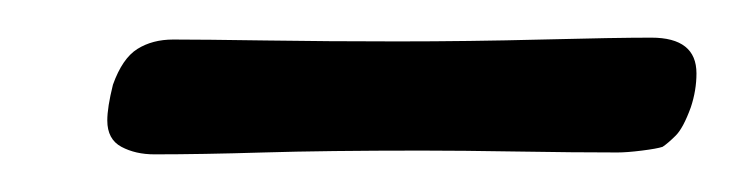

<svg xmlns="http://www.w3.org/2000/svg" viewBox="-20 -313 393 102"><path d="M40 -268Q45 -282 53 -287Q61 -292 72 -292Q88 -292 121 -291.5Q154 -291 191 -291Q229 -291 268 -292Q307 -293 326 -293Q350 -293 350 -274Q350 -265 347 -256Q343 -245 339 -241Q335 -237 332 -235Q329 -234 321 -233Q313 -232 308 -232Q285 -232 255 -232.5Q225 -233 204 -233Q153 -233 120 -232Q87 -231 62 -231Q52 -231 44.5 -235Q37 -239 37 -249Q37 -256 40 -268Z"/></svg>

Font: Lisu Bosa ExtraLight
Style: Italic
Weight: 200
Italic angle: -19°
Designer: David Morse, Annie Olsen, Victor Gaultney, Frank Grießhammer (Latin)
Foundry: SIL International
Version: Version 2.000